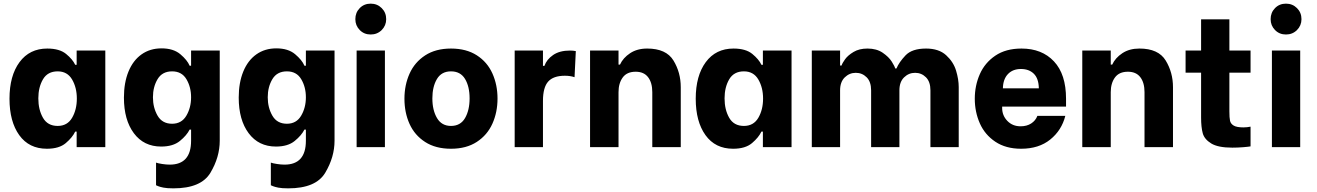

<svg xmlns="http://www.w3.org/2000/svg" viewBox="-20 -806 7214 1052"><path d="M32 -265Q32 -391 87 -465.5Q142 -540 239 -540Q306 -540 342 -510.5Q378 -481 392 -451H400V-529H557V0H400V-85H392Q377 -53 340.5 -22Q304 9 237 9Q139 9 85.5 -65.5Q32 -140 32 -265ZM401 -266Q401 -326 375 -370.5Q349 -415 296 -415Q241 -415 215.5 -371.5Q190 -328 190 -267Q190 -205 215.5 -160.5Q241 -116 296 -116Q349 -116 375 -160.5Q401 -205 401 -266Z M835 209V85Q846 89 868.5 92.5Q891 96 910 96Q1027 96 1027 -35V-96H1019Q1003 -64 965.5 -33.5Q928 -3 863 -3Q768 -3 713.5 -76Q659 -149 659 -271Q659 -353 684 -414Q709 -475 755.5 -508Q802 -541 865 -541Q930 -541 968 -509Q1006 -477 1019 -446H1027V-529H1184V-35Q1184 55 1133 140.5Q1082 226 930 226Q895 226 875.5 222Q856 218 846.5 214Q837 210 835 209ZM1027 -273Q1027 -329 1001.5 -372Q976 -415 923 -415Q869 -415 843.5 -372.5Q818 -330 818 -273Q818 -216 843.5 -172Q869 -128 923 -128Q975 -128 1001 -172Q1027 -216 1027 -273Z M1464 209V85Q1475 89 1497.5 92.5Q1520 96 1539 96Q1656 96 1656 -35V-96H1648Q1632 -64 1594.5 -33.5Q1557 -3 1492 -3Q1397 -3 1342.5 -76Q1288 -149 1288 -271Q1288 -353 1313 -414Q1338 -475 1384.5 -508Q1431 -541 1494 -541Q1559 -541 1597 -509Q1635 -477 1648 -446H1656V-529H1813V-35Q1813 55 1762 140.5Q1711 226 1559 226Q1524 226 1504.5 222Q1485 218 1475.5 214Q1466 210 1464 209ZM1656 -273Q1656 -329 1630.5 -372Q1605 -415 1552 -415Q1498 -415 1472.5 -372.5Q1447 -330 1447 -273Q1447 -216 1472.5 -172Q1498 -128 1552 -128Q1604 -128 1630 -172Q1656 -216 1656 -273Z M1934 -529H2089V0H1934ZM1927 -701Q1927 -737 1951 -761.5Q1975 -786 2011 -786Q2047 -786 2071.5 -761.5Q2096 -737 2096 -701Q2096 -666 2071.5 -641.5Q2047 -617 2011 -617Q1975 -617 1951 -641.5Q1927 -666 1927 -701Z M2196 -265Q2196 -340 2224 -402.5Q2252 -465 2309.5 -502.5Q2367 -540 2451 -540Q2535 -540 2592.5 -503Q2650 -466 2678 -403.5Q2706 -341 2706 -266Q2706 -191 2678 -128.5Q2650 -66 2592.5 -28.5Q2535 9 2451 9Q2367 9 2309.5 -28Q2252 -65 2224 -127Q2196 -189 2196 -265ZM2553 -267Q2553 -332 2528 -373.5Q2503 -415 2451 -415Q2399 -415 2374 -373Q2349 -331 2349 -267Q2349 -202 2374.5 -159Q2400 -116 2451 -116Q2503 -116 2528 -159Q2553 -202 2553 -267Z M2800 -529H2955V-445H2963Q2975 -480 3010.5 -504.5Q3046 -529 3103 -529Q3120 -529 3135 -526L3128 -383Q3105 -391 3075 -391Q3012 -391 2983.5 -359Q2955 -327 2955 -253V0H2800Z M3213 -529H3369V-452H3377Q3394 -489 3432.5 -514.5Q3471 -540 3526 -540Q3630 -540 3670 -474.5Q3710 -409 3710 -328V0H3554V-301Q3554 -353 3531 -383Q3508 -413 3463 -413Q3415 -413 3392 -381.5Q3369 -350 3369 -301V0H3213Z M3792 -265Q3792 -391 3847 -465.5Q3902 -540 3999 -540Q4066 -540 4102 -510.5Q4138 -481 4152 -451H4160V-529H4317V0H4160V-85H4152Q4137 -53 4100.5 -22Q4064 9 3997 9Q3899 9 3845.5 -65.5Q3792 -140 3792 -265ZM4161 -266Q4161 -326 4135 -370.5Q4109 -415 4056 -415Q4001 -415 3975.5 -371.5Q3950 -328 3950 -267Q3950 -205 3975.5 -160.5Q4001 -116 4056 -116Q4109 -116 4135 -160.5Q4161 -205 4161 -266Z M4428 -529H4583V-447H4591Q4595 -460 4610.5 -481.5Q4626 -503 4657 -521.5Q4688 -540 4733 -540Q4783 -540 4816.5 -517Q4850 -494 4866 -468.5Q4882 -443 4885 -431H4892Q4906 -465 4941.5 -502.5Q4977 -540 5054 -540Q5124 -540 5164 -503.5Q5204 -467 5218.5 -419Q5233 -371 5233 -329V0H5078V-311Q5078 -358 5053.5 -382.5Q5029 -407 4994 -407Q4959 -407 4933.5 -382Q4908 -357 4908 -311V0H4753V-311Q4753 -358 4728.5 -382.5Q4704 -407 4669 -407Q4634 -407 4608.5 -382Q4583 -357 4583 -311V0H4428Z M5321 -265Q5321 -337 5348.5 -399.5Q5376 -462 5433.5 -501Q5491 -540 5577 -540Q5689 -540 5755 -469.5Q5821 -399 5821 -265V-222H5471V-214Q5471 -173 5499.5 -143.5Q5528 -114 5572 -114Q5606 -114 5630 -129.5Q5654 -145 5664 -171H5817Q5797 -92 5734.5 -41.5Q5672 9 5575 9Q5491 9 5433.5 -29.5Q5376 -68 5348.5 -130.5Q5321 -193 5321 -265ZM5672 -322Q5671 -376 5644.5 -402Q5618 -428 5574 -428Q5529 -428 5502.5 -400Q5476 -372 5475 -322Z M5910 -529H6066V-452H6074Q6091 -489 6129.5 -514.5Q6168 -540 6223 -540Q6327 -540 6367 -474.5Q6407 -409 6407 -328V0H6251V-301Q6251 -353 6228 -383Q6205 -413 6160 -413Q6112 -413 6089 -381.5Q6066 -350 6066 -301V0H5910Z M6716 -408V-196Q6716 -161 6719.5 -144.5Q6723 -128 6739.5 -118Q6756 -108 6793 -108Q6812 -108 6832 -112V-4Q6822 -2 6792 0.5Q6762 3 6732 3Q6654 3 6616.5 -20Q6579 -43 6570 -76Q6561 -109 6561 -162V-408H6476V-529H6561V-700H6716V-529H6832V-408Z M6949 -529H7104V0H6949ZM6942 -701Q6942 -737 6966 -761.5Q6990 -786 7026 -786Q7062 -786 7086.5 -761.5Q7111 -737 7111 -701Q7111 -666 7086.5 -641.5Q7062 -617 7026 -617Q6990 -617 6966 -641.5Q6942 -666 6942 -701Z"/></svg>

Font: Be Vietnam ExtraBold
Style: Regular
Weight: 800
Designer: Gabriel Lam
Foundry: TypeRant
Version: Version 4.000